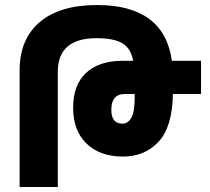

<svg xmlns="http://www.w3.org/2000/svg" viewBox="-20 -744 835 764"><path d="M210 -458Q210 -592 364 -592Q434 -592 467.5 -571.5Q501 -551 510 -502H467Q374 -502 322.5 -454Q271 -406 271 -315Q271 -224 324.5 -172.5Q378 -121 469 -121Q556 -121 611 -180Q666 -239 668 -370H780V-502H664Q633 -724 366 -724Q218 -724 138 -656Q58 -588 58 -463V0H210ZM516 -370Q517 -302 503.5 -277Q490 -252 467 -252Q423 -252 423 -307Q423 -370 477 -370Z"/></svg>

Font: Noto Sans Armenian ExtraCondensed Extra
Style: Regular
Weight: 800
Width: 3
Designer: Monotype Design Team
Foundry: Monotype Imaging Inc.
Version: Version 1.901